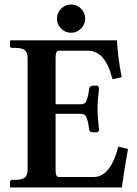

<svg xmlns="http://www.w3.org/2000/svg" viewBox="-20 -823 602 843"><path d="M248.3 -697.5Q230 -715.8 230 -741.2Q230 -766.6 248.3 -784.9Q266.6 -803.2 292 -803.2Q317.4 -803.2 335.7 -784.9Q354 -766.6 354 -741.2Q354 -715.8 335.7 -697.5Q317.4 -679.2 292 -679.2Q266.6 -679.2 248.3 -697.5ZM26.9 0 23.9 -2V-23.9Q23.9 -28.3 26.6 -30.8Q29.3 -33.2 32.2 -33.2H45.9Q76.2 -33.2 88.6 -43.2Q101.1 -53.2 101.1 -77.1V-568.8Q101.1 -592.8 88.6 -602.8Q76.2 -612.8 45.9 -612.8H32.2Q29.3 -612.8 26.6 -615.2Q23.9 -617.7 23.9 -621.1V-644L26.9 -646H493.2Q498.5 -564.5 514.2 -483.9L474.1 -475.1Q468.8 -494.1 464.1 -508.1Q459.5 -522 450.2 -540.5Q440.9 -559.1 430.4 -571Q419.9 -583 403.6 -591.6Q387.2 -600.1 368.2 -600.1H237.8Q224.1 -600.1 224.1 -570.8V-365.2H336.9Q345.7 -365.2 351.8 -369.9Q357.9 -374.5 361.8 -386.2Q365.7 -397.9 367.4 -407.2Q369.1 -416.5 372.1 -436Q372.1 -439.5 376.7 -443.1Q381.3 -446.8 388.2 -446.8H409.2L415 -437Q408.2 -380.9 408.2 -344.2Q408.2 -310.5 415 -251L409.2 -242.2H388.2Q381.3 -242.2 376.7 -245.4Q372.1 -248.5 372.1 -252Q369.1 -271.5 367.4 -281Q365.7 -290.5 361.8 -302.2Q357.9 -314 351.8 -318.6Q345.7 -323.2 336.9 -323.2H224.1V-75.2Q224.1 -45.9 237.8 -45.9H391.1Q430.2 -45.9 457.8 -82.8Q485.4 -119.6 499 -179.2L542 -168.9Q524.4 -72.3 515.1 0Z"/></svg>

Font: Linux Libertine G
Style: Semibold
Weight: 600
Designer: Philipp H. Poll
Foundry: Philipp H. Poll
Version: Version 5.1.1